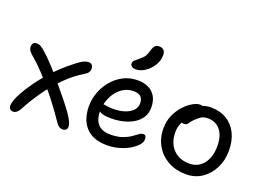

<svg xmlns="http://www.w3.org/2000/svg" viewBox="-111 -1068 1893 1370"><g transform="rotate(20 835.5 -383.5)"><path d="M72 14Q60 14 51 8Q42 2 39.5 -11Q37 -24 42 -45Q48 -73 73 -119.5Q98 -166 138 -221.5Q178 -277 231 -334Q284 -391 346 -440Q378 -467 399 -480.5Q420 -494 434 -498.5Q448 -503 460 -503Q475 -503 484.5 -493Q494 -483 494 -464Q494 -449 486 -437Q478 -425 459 -414Q387 -371 324.5 -308Q262 -245 210.5 -171.5Q159 -98 119 -22Q108 -3 96 5.5Q84 14 72 14ZM446 12Q431 12 418 3Q405 -6 388 -32Q357 -78 318.5 -129.5Q280 -181 238.5 -230.5Q197 -280 157 -322.5Q117 -365 82 -395Q57 -415 44 -431Q31 -447 31 -467Q31 -481 39 -491.5Q47 -502 64 -502Q84 -502 100 -492Q116 -482 145 -455Q166 -436 195.5 -405Q225 -374 258.5 -335Q292 -296 325 -256.5Q358 -217 386.5 -181Q415 -145 434 -119Q463 -77 472 -55.5Q481 -34 481 -20Q481 -5 472 3.5Q463 12 446 12Z M783 10Q726 10 685.5 -6Q645 -22 618.5 -52Q592 -82 579.5 -122Q567 -162 567 -210Q567 -261 585.5 -312.5Q604 -364 639 -406.5Q674 -449 723 -475Q772 -501 833 -501Q880 -501 915 -484Q950 -467 969.5 -433.5Q989 -400 989 -349Q989 -308 970 -277Q951 -246 917.5 -224.5Q884 -203 839 -191.5Q794 -180 742 -180Q682 -180 658 -196.5Q634 -213 634 -233Q634 -245 640 -250.5Q646 -256 660 -256Q671 -256 687.5 -252.5Q704 -249 735 -249Q785 -249 822.5 -261.5Q860 -274 882 -297Q904 -320 904 -350Q904 -384 887 -401Q870 -418 831 -418Q792 -418 759.5 -400Q727 -382 703.5 -351Q680 -320 667 -280.5Q654 -241 654 -198Q654 -162 666 -133.5Q678 -105 705 -87.5Q732 -70 778 -70Q832 -70 868.5 -83Q905 -96 929 -112.5Q953 -129 969.5 -141.5Q986 -154 1000 -154Q1014 -154 1019 -146Q1024 -138 1024 -120Q1024 -100 1004.5 -77.5Q985 -55 951 -35Q917 -15 874 -2.5Q831 10 783 10ZM790 -569Q771 -569 760 -577.5Q749 -586 749 -599Q749 -614 760 -624Q771 -634 790 -649Q816 -670 826.5 -687Q837 -704 844 -733Q853 -761 864 -771Q875 -781 891 -781Q917 -781 929 -768Q941 -755 941 -731Q941 -690 918 -652.5Q895 -615 860 -592Q825 -569 790 -569Z M1383 12Q1307 12 1247.5 -20.5Q1188 -53 1154.5 -110.5Q1121 -168 1121 -242Q1121 -298 1141.5 -343.5Q1162 -389 1193 -422Q1224 -455 1255.5 -472.5Q1287 -490 1309 -490Q1320 -490 1327.5 -487Q1335 -484 1340 -477.5Q1345 -471 1345 -460Q1345 -440 1336.5 -424Q1328 -408 1302 -394Q1270 -375 1250 -352.5Q1230 -330 1220 -303.5Q1210 -277 1210 -246Q1210 -165 1256 -116.5Q1302 -68 1380 -68Q1446 -68 1486 -118.5Q1526 -169 1526 -253Q1526 -330 1491.5 -373.5Q1457 -417 1397 -417Q1365 -417 1346 -405Q1327 -393 1307 -373Q1291 -358 1283.5 -346Q1276 -334 1268 -327.5Q1260 -321 1247 -321Q1233 -321 1224.5 -329.5Q1216 -338 1216 -359Q1216 -382 1230.5 -406.5Q1245 -431 1269.5 -451.5Q1294 -472 1324 -485Q1354 -498 1387 -498Q1458 -498 1509 -467.5Q1560 -437 1587.5 -381.5Q1615 -326 1615 -250Q1615 -176 1584.5 -116.5Q1554 -57 1502 -22.5Q1450 12 1383 12Z"/></g></svg>

Font: Shantell Sans Light
Style: Regular
Weight: 400
Version: Version 1.011;[c5ecc13dd]